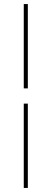

<svg xmlns="http://www.w3.org/2000/svg" viewBox="-20 -795 254 945"><path d="M117 -285V130H97V-285ZM117 -775V-360H97V-775Z"/></svg>

Font: Raleway Thin
Style: Regular
Weight: 100
Designer: Matt McInerney, Pablo Impallari, Rodrigo Fuenzalida
Foundry: Matt McInerney, Pablo Impallari, Rodrigo Fuenzalida
Version: Version 4.026